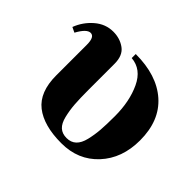

<svg xmlns="http://www.w3.org/2000/svg" viewBox="-116 -634 808 808"><g transform="rotate(45 288.0 -229.5)"><path d="M247 -381V-225Q247 -173 249.5 -140.5Q252 -108 259.5 -77Q267 -46 283 -31.5Q299 -17 325 -17Q351 -17 367.5 -32.5Q384 -48 391.5 -79.5Q399 -111 401.5 -143.5Q404 -176 404 -226Q404 -314 373.5 -379Q343 -444 281 -449V-473Q407 -473 479 -409.5Q551 -346 551 -229Q551 -122 488 -54Q425 14 325 14Q220 14 164 -30Q108 -74 108 -173V-355Q108 -402 84 -402Q61 -402 35 -354L12 -365Q29 -410 65.5 -441.5Q102 -473 148 -473Q188 -473 217.5 -451.5Q247 -430 247 -381Z"/></g></svg>

Font: STIX MathJax Main
Style: Bold
Weight: 700
Designer: MicroPress Inc., with final additions and corrections provided by Coen Hoffman, Elsevier (retired)
Version: Version 1.1.1